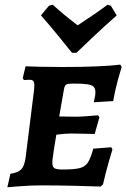

<svg xmlns="http://www.w3.org/2000/svg" viewBox="-20 -783 534 811"><path d="M246 -67Q294 -67 317 -73Q340 -79 351.5 -97Q363 -115 374 -155L450 -161L455 -152Q451 -140 438.5 -96Q426 -52 415 -4L405 5Q381 4 301.5 2Q222 0 157 0Q111 0 67 3.5Q23 7 11 8L24 -49Q57 -54 70 -68Q83 -82 88 -116L124 -404Q125 -412 125 -423Q125 -436 120.5 -441Q116 -446 105 -446L81 -445L76 -453L88 -503Q104 -502 148.5 -501Q193 -500 244 -500Q406 -500 488 -510L494 -501Q490 -489 478 -445.5Q466 -402 458 -356L376 -351Q377 -355 380 -369Q383 -383 383 -393Q383 -409 375.5 -416.5Q368 -424 349 -427Q330 -430 292 -430Q267 -430 260 -426Q253 -422 250 -405L230 -291L302 -290Q318 -290 350.5 -292.5Q383 -295 394 -296L400 -288L380 -217Q370 -217 340.5 -218Q311 -219 279 -219Q253 -219 218 -214L209 -160Q208 -150 204.5 -128.5Q201 -107 201 -96Q201 -78 210 -72.5Q219 -67 246 -67ZM203 -763Q245 -724 308 -676Q385 -726 434 -763L448 -759L473 -718Q423 -674 370.5 -624.5Q318 -575 303 -560H284Q272 -575 232 -624.5Q192 -674 153 -718L187 -759Z"/></svg>

Font: Alegreya SC
Style: Bold Italic
Weight: 700
Italic angle: -7°
Designer: Juan Pablo del Peral
Foundry: Huerta Tipografica
Version: Version 2.007; ttfautohint (v1.6)